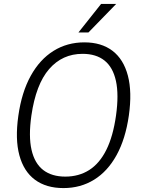

<svg xmlns="http://www.w3.org/2000/svg" viewBox="-20 -949 722 979"><path d="M303.5 10Q215.5 10 158.2 -32.5Q101 -75 78.8 -157.2Q56.5 -239.5 73.5 -358.5Q90.5 -479 136.8 -562.5Q183 -646 252.8 -689.5Q322.5 -733 410 -733Q497 -733 553.5 -690Q610 -647 632 -563.5Q654 -480 637 -360Q620 -241 574.5 -158.2Q529 -75.5 460 -32.8Q391 10 303.5 10ZM313 -48.5Q382 -48.5 434.8 -82Q487.5 -115.5 522 -184.5Q556.5 -253.5 571.5 -359.5Q586.5 -466.5 571.2 -536.2Q556 -606 513 -640.2Q470 -674.5 401 -674.5Q298 -674.5 230.5 -596.8Q163 -519 140 -359.5Q125 -254 140.8 -185Q156.5 -116 200.2 -82.2Q244 -48.5 313 -48.5ZM380 -783.5 495.5 -929H572.5L431 -783.5Z"/></svg>

Font: Public Sans Thin ExtraLight
Style: Italic
Weight: 250
Italic angle: -8°
Version: Version 2.001